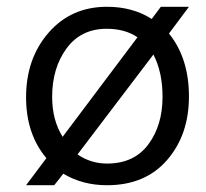

<svg xmlns="http://www.w3.org/2000/svg" viewBox="-20 -536 608 567"><path d="M538 -251Q538 -138 473.5 -63.5Q409 11 296 11Q224 11 167 -23L140 11H57L117 -69Q57 -140 57 -249Q57 -363 123.5 -439.5Q190 -516 296 -516Q372 -516 428 -480L455 -516H538L479 -437Q538 -364 538 -251ZM134 -250Q134 -181 165 -132L386 -426Q349 -451 295 -451Q219 -451 176.5 -393Q134 -335 134 -250ZM296 -53Q376 -53 418 -109.5Q460 -166 460 -250Q460 -323 433 -375L209 -80Q248 -53 296 -53Z"/></svg>

Font: Hind Siliguri Fixed
Style: Regular
Weight: 400
Designer: Jyotish Sonowal
Foundry: Indian Type Foundry
Version: Version 1.001;October 28, 2021;FontCreator 12.0.0.2565 64-bi